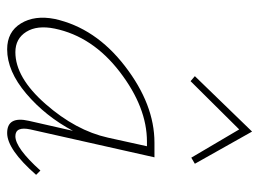

<svg xmlns="http://www.w3.org/2000/svg" viewBox="-114 -607 725 537"><g transform="rotate(90 248.5 -338.5)"><path d="M342 -645 207 -509 193 -521 348 -681 438 -521 421 -511ZM457 -89 469 -77Q398 4 352 4Q304 4 318 -57L346 -180Q305 -103 242 -49.5Q179 4 118 4Q69 4 45.5 -34.5Q22 -73 33 -129Q58 -243 165 -325.5Q272 -408 379 -408H420L342 -61Q333 -19 361 -19Q394 -19 457 -89ZM126 -19Q197 -19 271 -103.5Q345 -188 365 -278L389 -387H376Q280 -387 181 -311Q82 -235 60 -129Q50 -80 69 -49.5Q88 -19 126 -19Z"/></g></svg>

Font: EauTestText Extralight
Style: Italic
Weight: 250
Italic angle: -12°
Designer: Christian Thalmann (Catharsis Fonts)
Version: Version 0.001;PS 000.001;hotconv 1.0.88;makeotf.lib2.5.64775